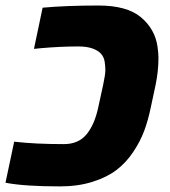

<svg xmlns="http://www.w3.org/2000/svg" viewBox="-54 -662 613 692"><path d="M300.8 -642.1Q403.3 -642.1 453.9 -599.9Q504.4 -557.6 513.7 -494.1Q517.1 -470.2 517.1 -453.6Q517.1 -405.8 506.8 -356L489.7 -275.9Q480 -229 465.8 -190.7Q451.7 -152.3 425.8 -113.8Q399.9 -75.2 365.5 -49.1Q331.1 -22.9 279.1 -6.6Q227.1 9.8 162.1 9.8Q33.7 9.8 -34.2 -3.4L-2.9 -151.4Q71.3 -142.6 176.3 -142.6Q229 -142.6 258.1 -178Q287.1 -213.4 300.3 -275.9L317.9 -356.9Q325.7 -393.1 325.7 -409.2Q325.7 -425.3 323 -440.9Q320.3 -456.5 310.3 -468Q300.3 -479.5 279.8 -487.1Q259.3 -494.6 228 -494.6Q165 -494.6 92.8 -488.3L68.4 -485.8L99.6 -634.3Q184.6 -642.1 300.8 -642.1Z"/></svg>

Font: Open Sans Hebrew Extra Bold
Style: Italic
Weight: 800
Italic angle: -12°
Foundry: Ascender Corporation, Yanek Iontef
Version: Version 2.001;PS 002.001;hotconv 1.0.70;makeotf.lib2.5.58329